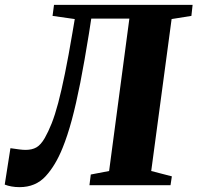

<svg xmlns="http://www.w3.org/2000/svg" viewBox="-44 -763 814 791"><path d="M332 -686.5 322.5 -625Q304 -510 286.8 -422.2Q269.5 -334.5 251.8 -268.8Q234 -203 214 -154Q185 -81.5 143.8 -36.8Q102.5 8 36.5 8Q19 8 3.5 5.2Q-12 2.5 -24.5 -2.5L-1 -152.5Q19.5 -149.5 34.8 -147.5Q50 -145.5 61.5 -145.5Q88 -145.5 106 -155.8Q124 -166 140.5 -194.5Q155 -220 168.8 -254.5Q182.5 -289 195.8 -339Q209 -389 223.5 -459.8Q238 -530.5 254.5 -628.5L264 -684.5L172.5 -697.5L178.5 -743H749.5L744.5 -697.5L663 -684.5L579 -58.5L664 -36.5L658.5 0H324.5L330 -44L405.5 -58.5L489 -686.5Z"/></svg>

Font: Merriweather 48pt Black
Style: Italic
Weight: 900
Italic angle: -7.8°
Version: Version 2.101